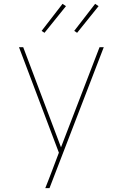

<svg xmlns="http://www.w3.org/2000/svg" viewBox="-20 -981 640 1001"><path d="M216 0Q224 -20 232 -40.5Q240 -61 248 -82L287 -185L79 -735H101L298 -213L499 -735H521L238 0ZM382 -810 367 -820 476 -961 494 -949ZM212 -810 197 -820 306 -961 324 -949Z"/></svg>

Font: Zed Sans Thin Extended
Style: Regular
Weight: 100
Width: 7
Designer: Belleve Invis
Foundry: Belleve Invis
Version: Version 1.0.0; ttfautohint (v1.8.4)